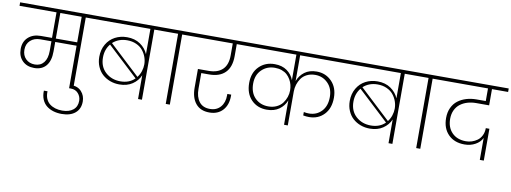

<svg xmlns="http://www.w3.org/2000/svg" viewBox="-106 -1182 5060 1901"><g transform="rotate(10 2424.0 -231.5)"><path d="M216.8 -159.2Q274.4 -159.2 307.1 -200.4Q339.8 -241.7 339.8 -316.9V-414.1H228Q167.5 -414.1 129.2 -379.2Q90.8 -344.2 90.8 -286.1Q90.8 -229 126 -194.1Q161.1 -159.2 216.8 -159.2ZM592.8 -448.2V-705.1H377.9V-448.2ZM-32.2 -705.1V-740.2H785.2V-705.1H633.8V0H592.8V-414.1H377.9V-318.8Q377.9 -223.1 335.7 -173.6Q293.5 -124 216.8 -124Q142.6 -124 97.9 -168.5Q53.2 -212.9 53.2 -286.1Q53.2 -360.8 101.3 -404.5Q149.4 -448.2 227.1 -448.2H339.8V-705.1Z M564 276.9Q518.1 276.9 479.2 265.1Q440.4 253.4 410.9 230Q381.3 206.5 365.2 168.2Q349.1 129.9 351.1 80.1H387.7Q385.7 121.1 398.4 152.8Q411.1 184.6 435.8 204.1Q460.4 223.6 492.4 233.4Q524.4 243.2 563 243.2Q631.8 243.2 672.4 210.7Q712.9 178.2 712.9 119.1Q712.9 76.7 685.1 44.9Q657.2 13.2 610.8 13.2H592.8V-21H610.8Q674.8 -21 711.9 20Q749 61 749 120.1Q749 193.8 699.7 235.4Q650.4 276.9 564 276.9Z M1283.7 0V-238.8Q1259.8 -182.1 1205.8 -146Q1151.9 -109.9 1074.7 -109.9Q1025.4 -109.9 981.4 -126.2Q937.5 -142.6 904.5 -172.4Q871.6 -202.1 852.3 -247.1Q833 -292 833 -345.2Q833 -417 865 -471.9Q897 -526.9 951.2 -555.4Q1005.4 -584 1071.8 -584Q1150.4 -584 1204.8 -546.4Q1259.3 -508.8 1283.7 -451.2V-705.1H720.7V-740.2H1475.1V-705.1H1322.8V0ZM1078.1 -554.2Q992.2 -554.2 933.1 -501L1239.7 -214.8Q1262.2 -243.2 1273.7 -278.3Q1285.2 -313.5 1285.2 -347.2Q1285.2 -384.8 1272.5 -420.7Q1259.8 -456.5 1235.4 -486.8Q1210.9 -517.1 1170.2 -535.6Q1129.4 -554.2 1078.1 -554.2ZM1080.1 -142.1Q1169.4 -142.1 1224.1 -196.8L917 -482.9Q870.1 -425.8 870.1 -345.2Q870.1 -252 930.7 -197Q991.2 -142.1 1080.1 -142.1Z M1562 0V-705.1H1410.6V-740.2H1753.9V-705.1H1603V0Z M1689.5 -705.1V-740.2H2291.5V-705.1H2151.9V-585Q2151.9 -474.1 2095.7 -418Q2039.6 -361.8 1933.6 -361.8H1855.5V-203.1Q1855.5 -122.6 1892.1 -74.7Q1928.7 -26.9 2000.5 -26.9Q2067.4 -26.9 2106.4 -71.3Q2145.5 -115.7 2145.5 -189V-203.1H2184.6V-189.9Q2184.6 -99.1 2135.3 -45.2Q2085.9 8.8 2001.5 8.8Q1910.6 8.8 1863.3 -49.3Q1815.9 -107.4 1815.9 -206.1V-396H1923.8Q2014.2 -396 2063 -443.1Q2111.8 -490.2 2111.8 -585V-705.1Z M2751.5 0V-245.1Q2729.5 -188.5 2679.9 -152.8Q2630.4 -117.2 2556.2 -117.2Q2460.9 -117.2 2400.1 -179.7Q2339.4 -242.2 2339.4 -349.1Q2339.4 -452.1 2401.1 -513.7Q2462.9 -575.2 2557.1 -575.2Q2631.8 -575.2 2681.2 -539.8Q2730.5 -504.4 2751.5 -448.2V-705.1H2227.1V-740.2H3303.2V-705.1H2789.1V-445.8Q2810.1 -502.9 2858.2 -539.1Q2906.2 -575.2 2979.5 -575.2Q3070.3 -575.2 3130.9 -512.9Q3191.4 -450.7 3191.4 -349.1Q3191.4 -242.2 3132.3 -180.2Q3073.2 -118.2 2981.4 -118.2Q2952.6 -118.2 2922.4 -124V-158.2Q2950.2 -152.8 2974.1 -152.8Q3050.8 -152.8 3100.6 -205.3Q3150.4 -257.8 3150.4 -349.1Q3150.4 -435.1 3098.4 -487.5Q3046.4 -540 2971.2 -540Q2924.3 -540 2887.9 -522Q2851.6 -503.9 2830.8 -474.1Q2810.1 -444.3 2799.6 -410.4Q2789.1 -376.5 2789.1 -340.8V0ZM2565.4 -151.9Q2612.8 -151.9 2649.9 -169.9Q2687 -188 2708.3 -217Q2729.5 -246.1 2740.5 -278.8Q2751.5 -311.5 2751.5 -345.2Q2751.5 -373.5 2744.9 -400.4Q2738.3 -427.2 2723.6 -452.9Q2709 -478.5 2688 -497.8Q2667 -517.1 2635.3 -528.6Q2603.5 -540 2565.4 -540Q2486.3 -540 2432.9 -488Q2379.4 -436 2379.4 -349.1Q2379.4 -257.3 2431.9 -204.6Q2484.4 -151.9 2565.4 -151.9Z M3801.8 0V-238.8Q3777.8 -182.1 3723.9 -146Q3669.9 -109.9 3592.8 -109.9Q3543.5 -109.9 3499.5 -126.2Q3455.6 -142.6 3422.6 -172.4Q3389.6 -202.1 3370.4 -247.1Q3351.1 -292 3351.1 -345.2Q3351.1 -417 3383.1 -471.9Q3415 -526.9 3469.2 -555.4Q3523.4 -584 3589.8 -584Q3668.5 -584 3722.9 -546.4Q3777.3 -508.8 3801.8 -451.2V-705.1H3238.8V-740.2H3993.2V-705.1H3840.8V0ZM3596.2 -554.2Q3510.3 -554.2 3451.2 -501L3757.8 -214.8Q3780.3 -243.2 3791.7 -278.3Q3803.2 -313.5 3803.2 -347.2Q3803.2 -384.8 3790.5 -420.7Q3777.8 -456.5 3753.4 -486.8Q3729 -517.1 3688.2 -535.6Q3647.5 -554.2 3596.2 -554.2ZM3598.1 -142.1Q3687.5 -142.1 3742.2 -196.8L3435.1 -482.9Q3388.2 -425.8 3388.2 -345.2Q3388.2 -252 3448.7 -197Q3509.3 -142.1 3598.1 -142.1Z M4080.1 0V-705.1H3928.7V-740.2H4272V-705.1H4121.1V0Z M4207.5 -705.1V-740.2H4879.9V-705.1H4717.8V-542H4587.9Q4541 -542 4500.5 -529.8Q4460 -517.6 4428.5 -493.7Q4397 -469.7 4378.9 -431.4Q4360.8 -393.1 4360.8 -344.2Q4360.8 -256.8 4412.6 -204.3Q4464.4 -151.9 4552.7 -151.9Q4582.5 -151.9 4611.6 -161.1Q4640.6 -170.4 4666.5 -189Q4692.4 -207.5 4708.5 -240Q4724.6 -272.5 4724.6 -314H4760.7V5.9H4720.7V-214.8Q4700.2 -171.4 4652.1 -144.8Q4604 -118.2 4543.9 -118.2Q4441.4 -118.2 4380.6 -179.7Q4319.8 -241.2 4319.8 -345.2Q4319.8 -403.3 4341.1 -448.5Q4362.3 -493.7 4398.9 -521.5Q4435.5 -549.3 4482.9 -563.7Q4530.3 -578.1 4585 -578.1H4677.7V-705.1Z"/></g></svg>

Font: SVN-Poppins ExtraLight
Style: Regular
Weight: 200
Designer: Ninad Kale (Devanagari), Jonny Pinhorn (Latin)
Foundry: Indian Type Foundry
Version: Version 3.002 2017